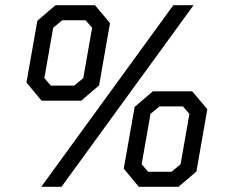

<svg xmlns="http://www.w3.org/2000/svg" viewBox="-20 -720 866 740"><path d="M82 -402 124 -640 194 -700H346L404 -631L362 -391L293 -332H140ZM648 -700H726L217 0H139ZM266 -390 301 -419 335 -613 310 -642H220L185 -613L151 -419L176 -390ZM457 -70 499 -308 569 -368H721L779 -299L737 -59L668 0H515ZM641 -58 676 -87 710 -281 685 -310H595L560 -281L526 -87L551 -58Z"/></svg>

Font: Chakra Petch
Style: Italic
Weight: 400
Italic angle: -10°
Designer: Katatrad Aksorn Co.,Ltd.
Foundry: Cadson Demak Co.,Ltd.
Version: Version 1.000; ttfautohint (v1.6)